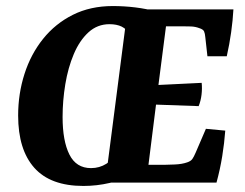

<svg xmlns="http://www.w3.org/2000/svg" viewBox="-20 -604 809 635"><path d="M666 -418 659 -481Q658 -493 655 -500Q652 -507 639 -511Q626 -516 611.5 -516.5Q597 -517 582 -517H529L504 -323L647 -330Q649 -311 646.5 -290.5Q644 -270 637 -253L496 -258L471 -59H526Q534 -59 558 -60Q582 -61 599 -67Q611 -71 616 -78Q621 -85 627 -99L661 -178L725 -172Q722 -131 715 -87.5Q708 -44 696 0H328L402 -573H752Q750 -537 744.5 -497.5Q739 -458 730 -418ZM421 -22Q386 -9 343 1Q300 11 256 11Q147 11 93.5 -49Q40 -109 40 -222Q40 -294 61 -359.5Q82 -425 122.5 -475.5Q163 -526 221 -555Q279 -584 353 -584Q391 -584 427.5 -579.5Q464 -575 497 -566L413 -486Q399 -508 382.5 -516Q366 -524 342 -524Q302 -524 272.5 -497Q243 -470 224 -425Q205 -380 196 -325.5Q187 -271 187 -217Q187 -138 209.5 -93Q232 -48 281 -48Q309 -48 332 -62.5Q355 -77 371 -105Z"/></svg>

Font: Rasa
Style: Italic
Weight: 400
Italic angle: -7.10001°
Designer: Anna Giedrys (Yrsa+Rasa design), David Brezina (Yrsa art-direction, Rasa art-direction, design)
Foundry: Rosetta Type Foundry
Version: Version 2.004